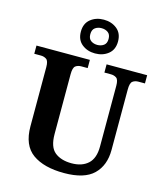

<svg xmlns="http://www.w3.org/2000/svg" viewBox="-140 -1083 1027 1198"><g transform="rotate(15 373.5 -484.5)"><path d="M387 10Q257 10 183.5 -42.5Q110 -95 110 -218V-600Q110 -640 94.5 -650.5Q79 -661 59 -661H16V-714H361V-661H319Q298 -661 283 -650Q268 -639 268 -596V-210Q268 -126 308.5 -93.5Q349 -61 417 -61Q484 -61 523 -96.5Q562 -132 562 -208V-600Q562 -640 547 -650.5Q532 -661 511 -661H469V-714H731V-661H688Q667 -661 652 -650Q637 -639 637 -596V-206Q637 -106 577.5 -48Q518 10 387 10ZM381 -761Q331 -761 296 -789Q261 -817 261 -870Q261 -923 296 -951Q331 -979 381 -979Q431 -979 466 -951Q501 -923 501 -870Q501 -817 466 -789Q431 -761 381 -761ZM380.9 -816Q405 -816 422.5 -828.6Q440 -841.3 440 -870.1Q440 -899 422.6 -911.5Q405.2 -924 381.1 -924Q357 -924 339.5 -911.4Q322 -898.7 322 -869.9Q322 -841 339.4 -828.5Q356.8 -816 380.9 -816Z"/></g></svg>

Font: Noto Naskh Arabic UI
Style: Regular
Weight: 400
Designer: Monotype Design Team, David Williams, Mohamad Dakak and Nizar Qandah
Foundry: Monotype Imaging Inc.
Version: Version 2.014